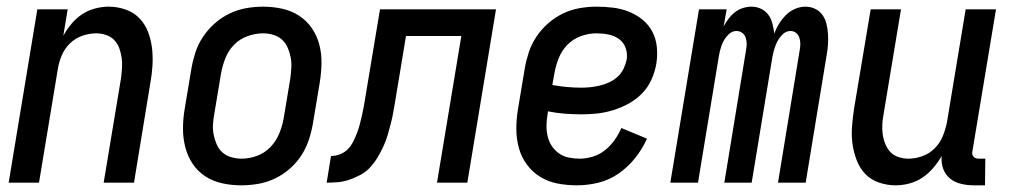

<svg xmlns="http://www.w3.org/2000/svg" viewBox="-20 -548 3040 576"><path d="M6 0 92 -520H183L170 -441Q180 -459 194 -476Q208 -493 226 -505Q244 -517 265 -522.5Q286 -528 306 -528Q332 -528 356.5 -519.5Q381 -511 398 -493.5Q415 -476 424 -452.5Q433 -429 436 -404Q439 -379 437.5 -352.5Q436 -326 431 -299L382 0H291L343 -313Q345 -328 346 -343.5Q347 -359 345 -374Q343 -389 338 -403Q333 -417 323 -427.5Q313 -438 298.5 -443Q284 -448 269 -448Q248 -448 226.5 -440.5Q205 -433 189 -417Q173 -401 164.5 -380Q156 -359 153 -338L97 0Z M704 8Q675 8 647 2Q619 -4 596 -19Q573 -34 558 -56.5Q543 -79 536 -106Q529 -133 529 -162Q529 -191 534 -221L554 -341Q558 -365 566 -390Q574 -415 589 -437.5Q604 -460 624.5 -478Q645 -496 669 -507.5Q693 -519 718.5 -523.5Q744 -528 769 -528Q798 -528 826 -522Q854 -516 877 -501Q900 -486 915.5 -463.5Q931 -441 938 -414Q945 -387 944.5 -358Q944 -329 939 -299L919 -179Q915 -155 907 -130Q899 -105 884.5 -82.5Q870 -60 849.5 -42Q829 -24 805 -12.5Q781 -1 755 3.5Q729 8 704 8ZM705 -72Q728 -72 751 -80.5Q774 -89 791 -106.5Q808 -124 817.5 -147Q827 -170 831 -193L851 -313Q853 -329 854 -345Q855 -361 852 -376Q849 -391 843 -405Q837 -419 826 -429Q815 -439 800 -443.5Q785 -448 769 -448Q746 -448 722.5 -439.5Q699 -431 682 -413.5Q665 -396 656 -373Q647 -350 643 -327L623 -207Q620 -191 619 -175Q618 -159 621 -144Q624 -129 630 -115Q636 -101 647 -91Q658 -81 673.5 -76.5Q689 -72 705 -72Z M960 0 973 -80Q986 -80 999.5 -85Q1013 -90 1023 -100Q1033 -110 1039.5 -123Q1046 -136 1051 -149Q1056 -162 1059.5 -175.5Q1063 -189 1066 -202.5Q1069 -216 1071.5 -229Q1074 -242 1076 -256L1120 -520H1468L1382 0H1291L1364 -440H1198L1166 -247Q1163 -229 1160 -212Q1157 -195 1152.5 -177.5Q1148 -160 1143 -143Q1138 -126 1130.5 -109.5Q1123 -93 1113.5 -77Q1104 -61 1091.5 -47Q1079 -33 1062.5 -24Q1046 -15 1028.5 -9Q1011 -3 994 -1.5Q977 0 960 0Z M1711 8Q1681 8 1652.5 2.5Q1624 -3 1600.5 -17.5Q1577 -32 1560.5 -54.5Q1544 -77 1536.5 -104.5Q1529 -132 1529 -161.5Q1529 -191 1534 -221L1554 -341Q1558 -365 1566 -390Q1574 -415 1589 -437.5Q1604 -460 1624.5 -478Q1645 -496 1669 -507.5Q1693 -519 1718.5 -523.5Q1744 -528 1769 -528Q1794 -528 1819 -525Q1844 -522 1866.5 -513Q1889 -504 1907.5 -489Q1926 -474 1937 -453Q1948 -432 1950.5 -407Q1953 -382 1949 -357Q1945 -333 1934.5 -309.5Q1924 -286 1906.5 -268Q1889 -250 1866.5 -237.5Q1844 -225 1819.5 -217.5Q1795 -210 1771.5 -207.5Q1748 -205 1725 -205Q1699 -205 1673.5 -207Q1648 -209 1624 -214L1623 -207Q1620 -190 1619.5 -173.5Q1619 -157 1622.5 -141Q1626 -125 1634.5 -111.5Q1643 -98 1656 -88.5Q1669 -79 1685.5 -75.5Q1702 -72 1719 -72Q1738 -72 1758 -78Q1778 -84 1794.5 -97Q1811 -110 1823.5 -127.5Q1836 -145 1844 -164L1921 -132Q1907 -101 1885.5 -74Q1864 -47 1836 -27.5Q1808 -8 1775.5 0Q1743 8 1711 8ZM1724 -285Q1738 -285 1752 -286.5Q1766 -288 1780.5 -291.5Q1795 -295 1808.5 -301.5Q1822 -308 1833 -318Q1844 -328 1850.5 -341.5Q1857 -355 1860 -369Q1863 -387 1857 -404Q1851 -421 1837 -431Q1823 -441 1805.5 -444.5Q1788 -448 1769 -448Q1746 -448 1722.5 -439.5Q1699 -431 1682 -413.5Q1665 -396 1656 -373Q1647 -350 1643 -327L1637 -293Q1659 -289 1680.5 -287Q1702 -285 1724 -285Z M1991 0 2077 -520H2160L2151 -469Q2157 -480 2165.5 -491.5Q2174 -503 2185 -511.5Q2196 -520 2209 -524Q2222 -528 2234 -528Q2250 -528 2263.5 -521.5Q2277 -515 2285.5 -503Q2294 -491 2297.5 -476.5Q2301 -462 2303 -447Q2308 -462 2317 -476.5Q2326 -491 2338 -503Q2350 -515 2365.5 -521.5Q2381 -528 2396 -528Q2412 -528 2425.5 -521.5Q2439 -515 2447.5 -503Q2456 -491 2459.5 -476Q2463 -461 2464 -446Q2465 -431 2464 -415Q2463 -399 2460 -383L2397 0H2314L2379 -397Q2381 -407 2381 -416.5Q2381 -426 2378 -435Q2375 -444 2368 -449.5Q2361 -455 2351 -455Q2338 -455 2327.5 -444.5Q2317 -434 2311 -421.5Q2305 -409 2301.5 -396Q2298 -383 2296 -370L2235 0H2153L2218 -397Q2220 -407 2220 -416.5Q2220 -426 2217 -435Q2214 -444 2206.5 -449.5Q2199 -455 2189 -455Q2176 -455 2165.5 -444.5Q2155 -434 2149 -421.5Q2143 -409 2140 -396Q2137 -383 2135 -370L2074 0Z M2667 8Q2641 8 2616.5 -0.5Q2592 -9 2575.5 -26.5Q2559 -44 2550 -67.5Q2541 -91 2537.5 -116Q2534 -141 2536 -167.5Q2538 -194 2542 -221L2592 -520H2683L2631 -207Q2628 -192 2627 -176.5Q2626 -161 2628 -146Q2630 -131 2635.5 -117Q2641 -103 2650.5 -92.5Q2660 -82 2675 -77Q2690 -72 2705 -72Q2726 -72 2747 -79.5Q2768 -87 2784 -103Q2800 -119 2808.5 -140Q2817 -161 2821 -182L2877 -520H2968L2897 -93Q2896 -89 2897 -85Q2898 -81 2900.5 -78Q2903 -75 2907 -73.5Q2911 -72 2916 -72H2936L2935 8H2902Q2882 8 2863 3.5Q2844 -1 2830 -12.5Q2816 -24 2809.5 -42Q2803 -60 2805 -80Q2794 -61 2779.5 -44Q2765 -27 2747 -15Q2729 -3 2708 2.5Q2687 8 2667 8Z"/></svg>

Font: Iosevka Medium
Style: Italic
Weight: 500
Italic angle: -9°
Monospace: yes
Designer: Belleve Invis
Foundry: Belleve Invis
Version: Version 32.5.0; ttfautohint (v1.8.4)